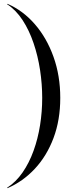

<svg xmlns="http://www.w3.org/2000/svg" viewBox="-20 -820 402 1010"><path d="M17.5 -797.5 19 -800Q100.5 -765 163.2 -692.8Q226 -620.5 261.5 -521Q297 -421.5 297 -305Q297 -188.5 261.5 -94Q226 0.5 163.2 67.8Q100.5 135 19 170L17.5 167.5Q64 137.5 98.8 87.2Q133.5 37 156.5 -26.8Q179.5 -90.5 190.8 -161.8Q202 -233 202 -305Q202 -377 190.8 -451.2Q179.5 -525.5 156.5 -593.2Q133.5 -661 98.8 -714.2Q64 -767.5 17.5 -797.5Z"/></svg>

Font: Bodoni* 72pt
Style: Regular
Weight: 400
Version: Version 2.3